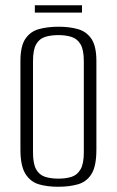

<svg xmlns="http://www.w3.org/2000/svg" viewBox="-20 -701 447 733"><path d="M202 12Q160 12 128 2.5Q96 -7 77 -37.5Q58 -68 58 -130V-468Q58 -525 77 -553Q96 -581 129 -590Q162 -599 204 -599Q246 -599 278.5 -589.5Q311 -580 329.5 -552Q348 -524 348 -468V-130Q348 -67 329.5 -37Q311 -7 278 2.5Q245 12 202 12ZM203 -19Q232 -19 253.5 -26Q275 -33 287.5 -54.5Q300 -76 300 -119V-467Q300 -511 287.5 -532Q275 -553 253 -560Q231 -567 203 -567Q174 -567 152 -560Q130 -553 118 -532Q106 -511 106 -467V-119Q106 -76 118 -54.5Q130 -33 152 -26Q174 -19 203 -19ZM113 -653V-681H293V-653Z"/></svg>

Font: Alumni Sans Light
Style: Regular
Weight: 300
Version: Version 1.018